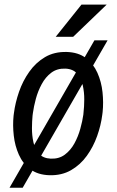

<svg xmlns="http://www.w3.org/2000/svg" viewBox="-20 -770 523 855"><path d="M459 -590.3 81.1 65.9H22.5L400.4 -590.3ZM40.5 -254.9 42 -266.1Q47.9 -312.5 64.7 -361.1Q81.5 -409.7 110.4 -450.4Q139.2 -491.2 180.4 -515.6Q221.7 -540 276.9 -538.6Q329.1 -537.1 362.5 -511.5Q396 -485.8 413.8 -445.8Q431.6 -405.8 436.5 -359.6Q441.4 -313.5 437 -271L435.5 -259.3Q429.7 -212.4 412.6 -164.3Q395.5 -116.2 366.7 -76.2Q337.9 -36.1 296.4 -12.2Q254.9 11.7 200.7 10.3Q148.4 8.8 115 -16.4Q81.5 -41.5 64 -81.1Q46.4 -120.6 41.3 -166.3Q36.1 -211.9 40.5 -254.9ZM126.5 -266.6 125 -255.4Q122.6 -231.4 122.3 -199.5Q122.1 -167.5 128.7 -137Q135.3 -106.4 153.6 -85.7Q171.9 -64.9 206.1 -63.5Q242.7 -62 268.6 -81.3Q294.4 -100.6 311.3 -131.3Q328.1 -162.1 337.6 -196.5Q347.2 -231 351.1 -259.3L352.1 -270.5Q355 -294.4 355.2 -326.7Q355.5 -358.9 348.6 -389.9Q341.8 -420.9 323.5 -441.9Q305.2 -462.9 271.5 -464.4Q234.4 -465.8 208.5 -446.3Q182.6 -426.8 165.8 -395.5Q148.9 -364.3 139.6 -329.8Q130.4 -295.4 126.5 -266.6ZM228 -606 342.8 -749.5H455.1L305.7 -606Z"/></svg>

Font: Roboto Condensed
Style: Italic
Weight: 400
Italic angle: -12°
Designer: Christian Robertson
Foundry: Google
Version: Version 3.0